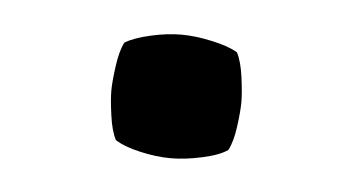

<svg xmlns="http://www.w3.org/2000/svg" viewBox="-27 -361 358 195"><g transform="rotate(5 152.5 -263.0)"><path d="M85.8 -263Q85.8 -272 88 -288Q90.1 -304 94.8 -313Q104.2 -318.5 120.6 -322.2Q137.1 -326 152.1 -326Q166.2 -326 183.4 -322.2Q200.5 -318.5 209.5 -313Q214.2 -304 216.3 -288Q218.4 -272 218.4 -263Q218.4 -254 216.3 -238.2Q214.2 -222.5 209.5 -213.5Q201 -207.5 183.6 -203.8Q166.2 -200 152.1 -200Q137.1 -200 120.6 -203.8Q104.2 -207.5 94.8 -213.5Q90.1 -222.5 88 -238.2Q85.8 -254 85.8 -263Z"/></g></svg>

Font: Signika SC
Style: Regular
Weight: 400
Designer: Anna Giedryś
Foundry: Anna Giedryś
Version: Version 2.000; ttfautohint (v1.8.3) -l 8 -r 50 -G 200 -x 9 -